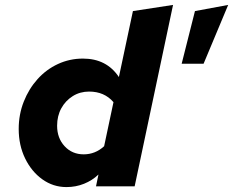

<svg xmlns="http://www.w3.org/2000/svg" viewBox="-20 -757 947 780"><path d="M250 3Q196 3 152 -28.5Q108 -60 82 -113.5Q56 -167 56 -233Q56 -292 76.5 -344Q97 -396 132.5 -435.5Q168 -475 215.5 -497Q263 -519 317 -519Q413 -519 463 -444L520 -712L683 -737L527 0H370L380 -48Q355 -24 321.5 -10.5Q288 3 250 3ZM320 -130Q367 -130 403 -163L441 -342Q404 -385 342 -385Q305 -385 275.5 -366.5Q246 -348 229 -317Q212 -286 212 -246Q212 -196 242.5 -163Q273 -130 320 -130ZM718 -498 772 -712 907 -737 807 -498Z"/></svg>

Font: Red Hat Text
Style: Bold Italic
Weight: 700
Italic angle: -12°
Designer: Pentagram, MCKL
Foundry: Pentagram, MCKL
Version: Version 1.023; ttfautohint (v1.8.3)